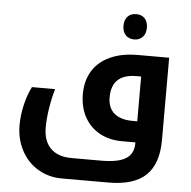

<svg xmlns="http://www.w3.org/2000/svg" viewBox="-62 -787 1086 1089"><g transform="rotate(5 481.0 -242.5)"><path d="M330.1 240.2Q254.9 240.2 194.1 204.1Q133.3 168 99.1 103.3Q64.9 38.6 64.9 -40Q64.9 -96.7 78.6 -155.5Q92.3 -214.4 116.2 -261.2H248Q232.4 -207.5 223.1 -148.7Q213.9 -89.8 213.9 -39.1Q213.9 36.1 255.1 78.1Q296.4 120.1 375 120.1H543.9Q640.6 120.1 684.3 92.5Q728 64.9 728 4.9V0H657.2H651.4Q579.6 0 524.2 -30.3Q468.8 -60.5 438 -116.7Q407.2 -172.9 407.2 -248Q407.2 -323.2 441.2 -378.9Q475.1 -434.6 541 -464.8Q606.9 -495.1 700.2 -495.1H877V-25.9Q877 108.9 808.8 174.6Q740.7 240.2 594.2 240.2ZM728 -120.1V-375H702.1Q560.1 -375 560.1 -242.2Q560.1 -181.2 597.2 -150.6Q634.3 -120.1 700.2 -120.1ZM670.4 -581.1Q639.2 -581.1 621.1 -600.3Q603 -619.6 603 -652.8Q603 -686.5 620.8 -705.8Q638.7 -725.1 670.4 -725.1Q700.7 -725.1 718.5 -706.1Q736.3 -687 736.3 -652.8Q736.3 -619.6 718 -600.3Q699.7 -581.1 670.4 -581.1Z"/></g></svg>

Font: Droid Arabic Kufi
Style: Bold
Weight: 700
Designer: Pascal Zoghbi
Foundry: Irfont.ir
Version: Version 1.00 February 28, 2013, initial release